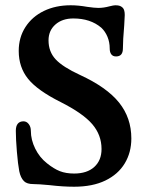

<svg xmlns="http://www.w3.org/2000/svg" viewBox="-20 -698 558 728"><path d="M168 4Q126 0 107 0Q82 0 71 -11Q58 -24 53 -49Q48 -75 44 -123Q40 -171 40 -202Q40 -220 47.5 -229Q55 -238 69 -238Q81 -238 89 -227.5Q97 -217 97 -202Q97 -168 113.5 -134.5Q130 -101 158 -79Q184 -58 207 -49Q230 -40 261 -40Q310 -40 337.5 -65Q365 -90 365 -133Q365 -186 330 -227Q295 -268 210 -311Q122 -355 86.5 -399Q51 -443 51 -505Q51 -556 76.5 -595.5Q102 -635 146.5 -656.5Q191 -678 248 -678Q277 -678 311 -672Q339 -668 353 -668Q373 -668 395 -674Q411 -678 417 -678Q429 -678 435 -675.5Q441 -673 446 -668Q453 -660 453 -641L451 -602Q446 -545 446 -514Q446 -499 439.5 -491.5Q433 -484 420 -484Q408 -484 402 -492Q396 -500 396 -514Q396 -538 387.5 -558.5Q379 -579 364 -593Q323 -628 258 -628Q216 -628 190 -605Q164 -582 164 -545Q164 -502 191 -473Q218 -444 283 -414Q385 -367 431.5 -309Q478 -251 478 -173Q478 -120 453 -78.5Q428 -37 379.5 -13.5Q331 10 261 10Q218 10 168 4Z"/></svg>

Font: Raigarh
Style: Regular
Weight: 400
Designer: jaikishan Patel
Foundry: MagicType
Version: Version 1.000;FEAKit 1.0